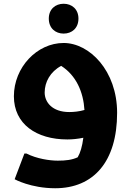

<svg xmlns="http://www.w3.org/2000/svg" viewBox="-20 -742 698 1023"><path d="M319 -563C363 -563 398 -592 398 -643C398 -693 363 -722 319 -722C275 -722 240 -693 240 -643C240 -592 275 -563 319 -563ZM319 -513C177 -513 54 -383 54 -229C54 -81 174 1 339 1C365 1 395 -2 424 -8C418 39 408 72 394 96C364 110 331 114 288 114C245 114 176 104 121 76H110L58 213C58 213 144 261 274 261C478 261 604 120 604 -141C604 -365 457 -513 319 -513ZM218 -249C218 -305 248 -360 306 -391C386 -340 424 -252 430 -156C403 -148 373 -145 349 -145C258 -145 218 -198 218 -249Z"/></svg>

Font: Kufam Arabic Latin Roman Bold
Style: Regular
Weight: 700
Designer: Wael Morcos & Artur Schmal
Version: Version 1.200;PS 001.200;hotconv 1.0.88;makeotf.lib2.5.64775